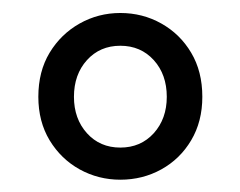

<svg xmlns="http://www.w3.org/2000/svg" viewBox="-20 -706 379 303"><path d="M169.9 -422.4Q135.3 -422.4 105.7 -438.7Q76.2 -455.1 58.3 -484.6Q40.5 -514.2 40.5 -553.2Q40.5 -593.3 58.3 -622.8Q76.2 -652.3 105.7 -668.9Q135.3 -685.5 169.9 -685.5Q205.1 -685.5 234.6 -668.9Q264.2 -652.3 281.7 -622.8Q299.3 -593.3 299.3 -553.2Q299.3 -514.2 281.7 -484.6Q264.2 -455.1 234.6 -438.7Q205.1 -422.4 169.9 -422.4ZM169.9 -473.1Q202.1 -473.1 222.7 -495.8Q243.2 -518.6 243.2 -553.2Q243.2 -588.4 222.7 -611.1Q202.1 -633.8 169.9 -633.8Q137.7 -633.8 117.2 -611.1Q96.7 -588.4 96.7 -553.2Q96.7 -518.6 117.2 -495.8Q137.7 -473.1 169.9 -473.1Z"/></svg>

Font: Varta Light SemiBold
Style: Regular
Weight: 600
Version: Version 1.004